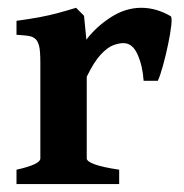

<svg xmlns="http://www.w3.org/2000/svg" viewBox="-20 -463 463 483"><path d="M409.2 -422.4Q413.1 -419.9 410.9 -399.4Q408.7 -378.9 402.8 -351.1Q397 -323.2 389.9 -297.6Q382.8 -272 377 -259.8H341.3Q338.9 -296.9 326.2 -325.7Q313.5 -354.5 290.5 -354.5Q278.8 -354.5 264.6 -349.1Q250.5 -343.8 233.6 -325.9Q216.8 -308.1 198.2 -270V-64.5Q198.2 -57.1 217.5 -49.8Q236.8 -42.5 279.8 -36.1V0H21.5V-36.1Q81.5 -49.3 81.5 -64.5V-304.7Q81.5 -335.4 78.4 -347.2Q75.2 -358.9 70.8 -363.3Q64.9 -369.6 55.9 -371.8Q46.9 -374 21.5 -375.5V-410.6Q57.1 -415.5 80.3 -419.9Q103.5 -424.3 123.8 -429.7Q144 -435.1 171.4 -443.4L191.4 -423.3L197.3 -363.3Q222.2 -396 259 -419.7Q295.9 -443.4 335.4 -443.4Q373 -443.4 409.2 -422.4Z"/></svg>

Font: Namdhinggo
Style: Bold
Weight: 700
Designer: Victor Gaultney
Foundry: SIL International
Version: Version 3.001